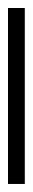

<svg xmlns="http://www.w3.org/2000/svg" viewBox="179 -219 82 480"><g transform="rotate(90 220.0 21.0)"><path d="M439.9 0H0V42H439.9Z"/></g></svg>

Font: Raveo ExtraLight
Style: Regular
Weight: 200
Designer: Jakub Foglar, Rasmus Andersson (Inter)
Foundry: Jakubfoglar.com
Version: Version 1.100;Glyphs 3.2.3 (3260)